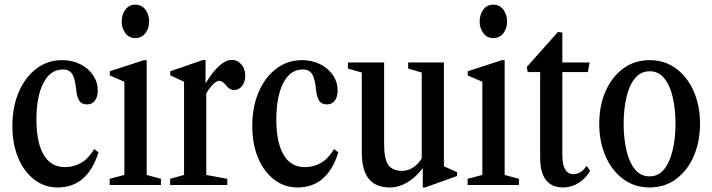

<svg xmlns="http://www.w3.org/2000/svg" viewBox="-20 -792 3050 822"><path d="M227 10.5Q170.5 10.5 126.8 -23Q83 -56.5 58 -116Q33 -175.5 33 -253Q33 -334.5 60.5 -398.2Q88 -462 136 -498.2Q184 -534.5 246 -534.5Q289.5 -534.5 324 -517Q358.5 -499.5 378.5 -470Q398.5 -440.5 398.5 -405Q398.5 -377 386.2 -361Q374 -345 353 -345Q329 -345 318.8 -362.2Q308.5 -379.5 306 -409Q301.5 -454.5 289.5 -474.5Q277.5 -494.5 249 -494.5Q195.5 -494.5 165.8 -436.8Q136 -379 136 -280.5Q136 -181.5 167.2 -129Q198.5 -76.5 257.5 -76.5Q296.5 -76.5 327.5 -94.8Q358.5 -113 383.5 -154L401.5 -139.5Q354.5 10.5 227 10.5Z M559 -629Q532 -629 516.5 -650.5Q501 -672 501 -699.5Q501 -729.5 516.8 -750.8Q532.5 -772 559 -772Q586.5 -772 602.5 -750.8Q618.5 -729.5 618.5 -699.5Q618.5 -672 603 -650.5Q587.5 -629 559 -629ZM449.5 0V-26.5L512.5 -43V-442L450 -469V-487L596.5 -534.5H608V-43L669 -26.5V0Z M708.5 0V-26.5L768 -43V-442L709 -469.5V-487L848.5 -535H860V-435Q889 -483.5 917.8 -509.5Q946.5 -535.5 972.5 -535.5Q997 -535.5 1013.5 -516Q1030 -496.5 1030 -468.5Q1030 -442 1016.5 -424.2Q1003 -406.5 983 -406.5Q963 -406.5 949.5 -425Q932.5 -446 918.5 -446Q907.5 -446 892 -431Q876.5 -416 863 -391.5V-43L953 -26.5V0Z M1254 10.5Q1197.5 10.5 1153.8 -23Q1110 -56.5 1085 -116Q1060 -175.5 1060 -253Q1060 -334.5 1087.5 -398.2Q1115 -462 1163 -498.2Q1211 -534.5 1273 -534.5Q1316.5 -534.5 1351 -517Q1385.5 -499.5 1405.5 -470Q1425.5 -440.5 1425.5 -405Q1425.5 -377 1413.2 -361Q1401 -345 1380 -345Q1356 -345 1345.8 -362.2Q1335.5 -379.5 1333 -409Q1328.5 -454.5 1316.5 -474.5Q1304.5 -494.5 1276 -494.5Q1222.5 -494.5 1192.8 -436.8Q1163 -379 1163 -280.5Q1163 -181.5 1194.2 -129Q1225.5 -76.5 1284.5 -76.5Q1323.5 -76.5 1354.5 -94.8Q1385.5 -113 1410.5 -154L1428.5 -139.5Q1381.5 10.5 1254 10.5Z M1648.5 10.5Q1529 10.5 1529 -137.5V-481.5L1469.5 -498.5V-524.5H1624.5V-175.5Q1624.5 -109 1643.2 -84.8Q1662 -60.5 1701.5 -60.5Q1724 -60.5 1745.8 -73.2Q1767.5 -86 1785.5 -113.5V-481.5L1727.5 -498.5V-524.5H1880.5V-80L1937 -55V-38.5L1800 10.5H1790V-72.5Q1761 -33.5 1724.2 -11.5Q1687.5 10.5 1648.5 10.5Z M2091.5 -629Q2064.5 -629 2049 -650.5Q2033.5 -672 2033.5 -699.5Q2033.5 -729.5 2049.2 -750.8Q2065 -772 2091.5 -772Q2119 -772 2135 -750.8Q2151 -729.5 2151 -699.5Q2151 -672 2135.5 -650.5Q2120 -629 2091.5 -629ZM1982 0V-26.5L2045 -43V-442L1982.5 -469V-487L2129 -534.5H2140.5V-43L2201.5 -26.5V0Z M2391 10.5Q2292.5 10.5 2292.5 -118V-483.5H2239L2235.5 -505.5L2369 -655.5L2387.5 -652.5V-524.5H2504.5L2496.5 -483.5H2387.5V-128Q2387.5 -46.5 2435.5 -46.5Q2469 -46.5 2491 -82L2506.5 -61Q2487.5 -27.5 2456.8 -8.5Q2426 10.5 2391 10.5Z M2761 10.5Q2696 10.5 2647.5 -25.8Q2599 -62 2572.2 -123.8Q2545.5 -185.5 2545.5 -262Q2545.5 -339 2572.2 -400.5Q2599 -462 2647.5 -498.2Q2696 -534.5 2761 -534.5Q2826.5 -534.5 2875 -498.2Q2923.5 -462 2950.2 -400.5Q2977 -339 2977 -262Q2977 -185.5 2950.2 -123.8Q2923.5 -62 2875 -25.8Q2826.5 10.5 2761 10.5ZM2761 -37Q2799.5 -37 2824 -68.2Q2848.5 -99.5 2860.2 -150.8Q2872 -202 2872 -262.5Q2872 -323 2860.5 -374Q2849 -425 2824.5 -456Q2800 -487 2761 -487Q2722.5 -487 2697.8 -456Q2673 -425 2661.5 -373.8Q2650 -322.5 2650 -262Q2650 -201.5 2661.5 -150.2Q2673 -99 2697.5 -68Q2722 -37 2761 -37Z"/></svg>

Font: Libre Caslon Condensed Medium
Style: Regular
Weight: 500
Designer: Pablo Impallari, Rodrigo Fuenzalida, Katja Schimmel, Ertekin Erdin
Foundry: Pablo Impallari, Rodrigo Fuenzalida
Version: Version 2.000; ttfautohint (v1.8.4.7-5d5b);gftools[0.9.33]